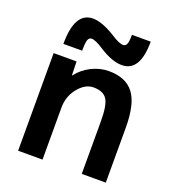

<svg xmlns="http://www.w3.org/2000/svg" viewBox="-136 -856 872 961"><g transform="rotate(20 300.0 -375.0)"><path d="M317 -705Q360 -677 381 -677Q394 -677 400 -690Q406 -703 406 -740H506Q506 -580 409 -580Q357 -580 287 -625Q244 -653 224 -653Q210 -653 204.5 -638Q199 -623 199 -580H99Q99 -750 196 -750Q245 -750 317 -705ZM69 -520H191L193 -447H195Q225 -486 269.5 -508Q314 -530 361 -530Q451 -530 493.5 -474.5Q536 -419 536 -293V0H408V-280Q408 -366 388 -396.5Q368 -427 316 -427Q272 -427 235.5 -382Q199 -337 199 -277V0H69Z"/></g></svg>

Font: Mplus 1p Bold
Style: Bold
Weight: 700
Version: Version 1.061